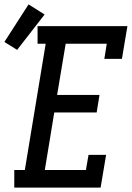

<svg xmlns="http://www.w3.org/2000/svg" viewBox="-81 -854 601 874"><path d="M-16 0V-80H32L127 -655H90V-735H499L474 -586H394L405 -655H218L179 -422H372L359 -342H166L123 -80H310L322 -149H402L377 0ZM-3 -627 -61 -663 49 -834 122 -788Z"/></svg>

Font: Iosevka Curly Slab MdObl
Style: Regular
Weight: 500
Italic angle: -9°
Monospace: yes
Designer: Belleve Invis
Foundry: Belleve Invis
Version: Version 11.0.0; ttfautohint (v1.8.3)